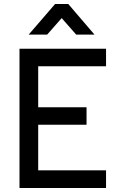

<svg xmlns="http://www.w3.org/2000/svg" viewBox="-20 -945 606 965"><path d="M257 -925H323L455 -771H363L290 -854L217 -771H124ZM78 -700H513V-612H172V-406H415V-318H172V-89H513V0H78Z"/></svg>

Font: Haskoy Medium
Style: Regular
Weight: 500
Designer: Ertekin Erdin
Foundry: Ertekin Erdin
Version: Version 1.500; ttfautohint (v1.8.3)